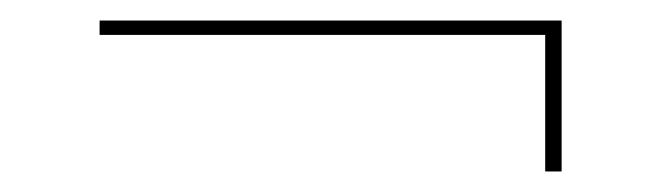

<svg xmlns="http://www.w3.org/2000/svg" viewBox="-20 -343 644 187"><path d="M527 -317V-176H511V-317ZM527 -323V-309H77V-323Z"/></svg>

Font: Work Sans Thin
Style: Regular
Weight: 250
Designer: Wei Huang
Foundry: Wei Huang
Version: Version 2.012